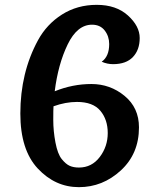

<svg xmlns="http://www.w3.org/2000/svg" viewBox="-20 -739 660 793"><path d="M360 -637Q299 -637 259.5 -555.5Q220 -474 206 -362Q280 -392 357.5 -392Q435 -392 494.5 -343Q554 -294 554 -213Q554 -104 479 -35Q404 34 306 34Q208 34 136 -43Q64 -120 64 -270Q64 -439 137 -573Q173 -639 236 -679Q299 -719 379.5 -719Q460 -719 508.5 -675Q557 -631 557 -582Q557 -533 529 -503.5Q501 -474 447 -474Q423 -474 400 -484Q431 -506 431 -557Q431 -589 412.5 -613Q394 -637 360 -637ZM298 -318Q251 -318 201 -300Q200 -289 200 -243.5Q200 -198 209 -150.5Q218 -103 235 -82Q252 -61 268 -54Q284 -47 306 -47Q359 -47 392 -90.5Q425 -134 425 -189.5Q425 -245 394.5 -281.5Q364 -318 298 -318Z"/></svg>

Font: MeriendaOneRegular
Style: Regular
Weight: 400
Designer: Eduardo Rodriguez Tunni
Foundry: Eduardo Rodriguez Tunni
Version: Version 1.001